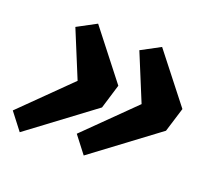

<svg xmlns="http://www.w3.org/2000/svg" viewBox="-94 -632 836 743"><g transform="rotate(20 324.0 -261.0)"><path d="M317.5 -211 51 -12 -3 -82 193.5 -275.5 114 -468.5 192.5 -510.5 348 -311.5ZM581 -211 314.5 -12 260.5 -82 457 -275.5 377.5 -468.5 456 -510.5 612 -311.5Z"/></g></svg>

Font: Newsreader Caption SemiBold
Style: Italic
Weight: 600
Italic angle: -17°
Designer: Hugues Gentile
Foundry: Production Type
Version: Version 1.001